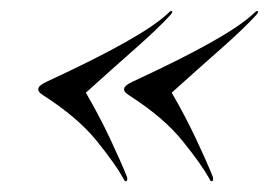

<svg xmlns="http://www.w3.org/2000/svg" viewBox="-20 -408 491 350"><path d="M50 -247Q51 -252.5 65 -259Q154.5 -300.5 208.2 -330.8Q262 -361 286 -383.5Q291.5 -389.5 293.5 -387.5Q295.5 -386.5 290.5 -380.5Q267.5 -355.5 225.2 -318.2Q183 -281 136.5 -239Q161 -197 181 -154.5Q201 -112 211.5 -85.5Q213 -79.5 210.5 -78Q207.5 -76 205 -82.5Q190 -109.5 155.8 -151.8Q121.5 -194 58.5 -234.5Q48 -241 50 -247ZM206.5 -247Q207.5 -252.5 221.5 -259Q311 -300.5 364.8 -330.8Q418.5 -361 442.5 -383.5Q448 -389.5 450 -387.5Q452 -386.5 447 -380.5Q424 -355.5 381.8 -318.2Q339.5 -281 293 -239Q317.5 -197 337.5 -154.5Q357.5 -112 368 -85.5Q369.5 -79.5 367 -78Q364 -76 361.5 -82.5Q346.5 -109.5 312.2 -151.8Q278 -194 215 -234.5Q204.5 -241 206.5 -247Z"/></svg>

Font: Fraunces 144pt
Style: Italic
Weight: 400
Italic angle: -16°
Version: Version 1.000;[b76b70a41]